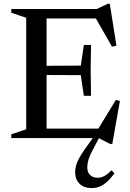

<svg xmlns="http://www.w3.org/2000/svg" viewBox="-20 -722 678 1004"><path d="M456 -487 454 -354 456 -221H418.5L402.5 -329L163.5 -330V-377.5L402.5 -379L418.5 -487ZM589 -483 565.5 -478 473 -640 509.5 -625.5H161.5V-675H485.5L544.5 -702.5H554ZM484.5 -33.5 586 -199.5 607 -194 567 31.5H557L496 0H161.5V-49.5H515.5ZM39 0V-19.5L117 -46V-629L39 -655.5V-675H223.5V0ZM469.5 53.5Q456.5 77 449.2 95Q442 113 439.2 127.2Q436.5 141.5 436.5 154.5Q436.5 179.5 451.5 193.5Q466.5 207.5 490.5 207.5Q506.5 207.5 523.2 199.5Q540 191.5 563.5 168.5L578.5 184.5Q558 212.5 539 229.2Q520 246 500.5 253.8Q481 261.5 458.5 261.5Q419.5 261.5 396.2 239Q373 216.5 373 179Q373 162.5 377.2 145.2Q381.5 128 393.2 106Q405 84 427 53.5L483 -25H510.5Z"/></svg>

Font: Newsreader 24pt Medium
Style: Regular
Weight: 500
Designer: Hugues Gentile
Foundry: Production Type
Version: Version 1.003